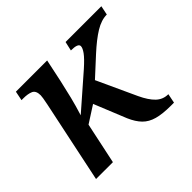

<svg xmlns="http://www.w3.org/2000/svg" viewBox="-131 -700 869 869"><g transform="rotate(-45 304.0 -265.5)"><path d="M512 5Q459 5 425 -4.5Q391 -14 369.5 -36Q348 -58 332 -95L269 -250L188 -198L146 0H38L121 -395Q125 -413 127 -427Q129 -441 129 -445Q129 -475 111 -483Q93 -491 64 -491H52L61 -536H261L238 -427Q227 -378 217.5 -339.5Q208 -301 193 -253L351 -391Q387 -423 401 -442.5Q415 -462 415 -474Q415 -492 369 -492L379 -536H608L599 -492Q564 -492 525.5 -468.5Q487 -445 438 -400L351 -320L438 -131Q459 -86 483 -63Q507 -40 541 -40L532 5Z"/></g></svg>

Font: Noto Serif Medium
Style: Italic
Weight: 500
Italic angle: -12°
Designer: Monotype Design Team
Foundry: Monotype Imaging Inc.
Version: Version 2.014; ttfautohint (v1.8.4.7-5d5b)